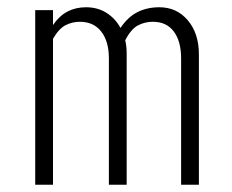

<svg xmlns="http://www.w3.org/2000/svg" viewBox="-20 -509 640 529"><path d="M77 0V-481H126V-440Q144 -466 166.5 -477.5Q189 -489 217 -489Q249 -489 273.5 -473.5Q298 -458 312 -432Q332 -462 358.5 -475.5Q385 -489 419 -489Q467 -489 497.5 -453Q528 -417 528 -359V0H479V-348Q479 -395 459 -422Q439 -449 401 -449Q379 -449 360 -439Q341 -429 325 -398Q327 -390 328 -381Q329 -372 329 -362V0H280V-348Q280 -395 259 -422Q238 -449 200 -449Q179 -449 160.5 -439.5Q142 -430 126 -402V0Z"/></svg>

Font: Red Hat Mono
Style: Regular
Weight: 300
Monospace: yes
Designer: Pentagram, MCKL
Foundry: Pentagram, MCKL
Version: Version 1.023